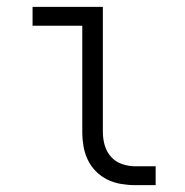

<svg xmlns="http://www.w3.org/2000/svg" viewBox="-20 -540 540 560"><path d="M374 0Q354 0 333 -3.5Q312 -7 293.5 -16Q275 -25 260 -40Q245 -55 236 -74Q227 -93 223.5 -113.5Q220 -134 220 -155V-465H75V-520H280V-155Q280 -135 285.5 -116Q291 -97 304 -82.5Q317 -68 336 -61.5Q355 -55 374 -55H434V0Z"/></svg>

Font: Iosevka SS04 Light
Style: Regular
Weight: 300
Monospace: yes
Designer: Belleve Invis
Foundry: Belleve Invis
Version: Version 19.0.0; ttfautohint (v1.8.4)